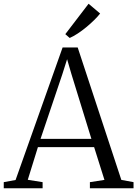

<svg xmlns="http://www.w3.org/2000/svg" viewBox="-26 -1003 732 1023"><path d="M57 -44 307.5 -750H388L620.5 -44.5L685.5 -32.5V0H453V-32.5L530.5 -44.5L475.5 -219H176L122 -45L201 -32.5V0H-6V-32.5ZM461 -263 354.5 -608.5 331.5 -687.5 306 -607 190 -263ZM345 -801 322 -821 446 -983 507.5 -931Q495.5 -915.5 476 -896.2Q456.5 -877 433.5 -858Q410.5 -839 387.5 -824Q364.5 -809 346 -801Z"/></svg>

Font: Merriweather 72pt Light
Style: Regular
Weight: 300
Version: Version 2.100